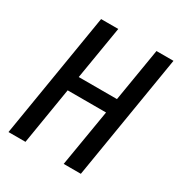

<svg xmlns="http://www.w3.org/2000/svg" viewBox="-172 -857 921 979"><g transform="rotate(30 288.0 -367.5)"><path d="M19 0H119L174 -335H400L344 0H445L566 -735H466L414 -422H189L241 -735H140Z"/></g></svg>

Font: Iosevka Sparkle Medium
Style: Italic
Weight: 500
Italic angle: -9°
Designer: Belleve Invis
Foundry: Belleve Invis
Version: Version 4.5.0; ttfautohint (v1.8.3)